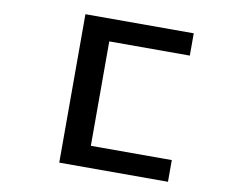

<svg xmlns="http://www.w3.org/2000/svg" viewBox="-81 -774 1163 967"><g transform="rotate(10 500.0 -290.5)"><path d="M280 89V-670H834V-556H422V-22H836V89Z"/></g></svg>

Font: Inconsolata UltraExpanded ExtraBold
Style: Regular
Weight: 800
Width: 9
Monospace: yes
Designer: Raph Levien, Cyreal, Brenton Simpson
Foundry: Raph Levien, Cyreal, Google
Version: Version 3.001; ttfautohint (v1.8.2.53-6de2)